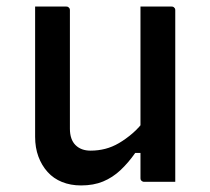

<svg xmlns="http://www.w3.org/2000/svg" viewBox="-20 -554 640 585"><path d="M182 -534Q186 -534 188 -532.5Q190 -531 191.5 -529Q193 -527 193 -523Q193 -478 193 -431.5Q193 -385 193 -339Q193 -293 193 -248.5Q193 -204 193 -162Q193 -129 210 -112Q227 -95 256 -95Q279 -95 300.5 -100.5Q322 -106 342.5 -118Q363 -130 383.5 -147.5Q404 -165 423 -191V-88H392Q371 -58 347 -35.5Q323 -13 294 -1Q265 11 227 11Q195 11 169 0.5Q143 -10 125 -30Q107 -50 97 -77Q87 -104 87 -137Q87 -182 87 -226.5Q87 -271 87 -316.5Q87 -362 87 -406Q87 -438 87 -470Q87 -502 87 -534Q111 -534 135 -534Q159 -534 182 -534ZM503 -534Q507 -534 509 -532.5Q511 -531 512.5 -529Q514 -527 514 -523Q514 -452 514 -381.5Q514 -311 514 -240Q514 -169 514 -99Q514 -78 514 -60Q514 -42 514 -26.5Q514 -11 514 0Q498 0 481.5 0Q465 0 449.5 0Q434 0 419 0Q416 0 413.5 -1.5Q411 -3 409.5 -5Q408 -7 408 -11Q408 -98 408 -185.5Q408 -273 408 -360Q408 -447 408 -534Q425 -534 440.5 -534Q456 -534 472 -534Q488 -534 503 -534Z"/></svg>

Font: Recursive Monospace Medium
Style: Regular
Weight: 500
Version: Version 1.047